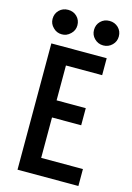

<svg xmlns="http://www.w3.org/2000/svg" viewBox="-138 -1011 744 1080"><g transform="rotate(15 233.5 -471.0)"><path d="M77.1 -735.4Q87.9 -735.4 120.1 -735.4Q189.5 -735.4 399.4 -735.4Q399.4 -710.9 399.4 -636.7Q346.7 -636.7 188.5 -636.7Q188.5 -585.9 188.5 -433.6Q230.5 -433.6 358.4 -433.6Q358.4 -409.2 358.4 -334Q315.4 -334 188.5 -334Q188.5 -275.4 188.5 -98.6Q249 -98.6 431.6 -98.6Q431.6 -74.2 431.6 0Q342.8 0 77.1 0Q77.1 -183.6 77.1 -735.4ZM69.3 -821.3Q47.9 -841.8 47.9 -871.1Q47.9 -901.4 68.4 -921.9Q88.9 -942.4 120.1 -942.4Q151.4 -942.4 171.9 -921.9Q192.4 -901.4 192.4 -871.1Q192.4 -841.8 170.9 -821.3Q159.2 -809.6 144.5 -803.7Q132.8 -799.8 120.1 -799.8Q89.8 -799.8 69.3 -821.3ZM309.6 -821.3Q289.1 -841.8 289.1 -871.1Q289.1 -901.4 309.6 -921.9Q330.1 -942.4 361.3 -942.4Q391.6 -942.4 413.1 -921.9Q433.6 -901.4 433.6 -871.1Q433.6 -841.8 413.1 -821.3Q391.6 -799.8 361.3 -799.8Q331.1 -799.8 309.6 -821.3Z"/></g></svg>

Font: Alata=Ham
Style: Regular
Weight: 400
Designer: Spyros Zevelakis, Eben Sorkin
Version: Version 1.004